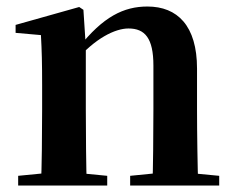

<svg xmlns="http://www.w3.org/2000/svg" viewBox="-20 -572 725 592"><path d="M36 0H310.6V-29.9L204.7 -40.2H141.6L36 -29.9ZM106.2 0H247.6C245.6 -50.2 244.6 -165.6 244.6 -234.8V-428L237.2 -541.7L224.2 -550.4L28.1 -495.2V-470.7L106.2 -463.8C108.9 -415.2 109.9 -376.3 109.9 -310.2V-234.8C109.9 -165.6 108.9 -50.2 106.2 0ZM381.3 0H655.9V-29.9L547.8 -40.2H485.2L381.3 -29.9ZM450 0H591.2C589.2 -50.2 587.5 -162.8 587.5 -234.8V-360.5C587.5 -492.9 526.8 -551.9 434.5 -551.9C361.8 -551.9 297.8 -520.8 222.9 -425.7H207.6L212.5 -383.3C273.4 -454.2 335 -484.2 376.2 -484.2C427 -484.2 453 -454.1 453 -369.8V-234.8C453 -162.8 452 -50.2 450 0Z"/></svg>

Font: Source Han Serif TW VF
Style: Regular
Weight: 250
Designer: Ryoko NISHIZUKA 西塚涼子 (kana & ideographs); Frank Grießhammer (Latin, Greek & Cyrillic); Wenlong ZHANG 张文龙 (bopomofo); San
Foundry: Adobe
Version: Version 2.002;hotconv 1.1.0;makeotfexe 2.6.0